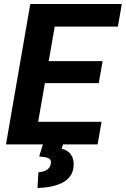

<svg xmlns="http://www.w3.org/2000/svg" viewBox="-20 -731 637 972"><path d="M494.1 -114.3 474.1 0H106.4L126 -114.3ZM276.9 -710.9 153.3 0H10.3L133.3 -710.9ZM499.5 -421.4 480 -310.1H160.2L179.7 -421.4ZM596.7 -710.9 576.7 -596.2H209.5L230 -710.9ZM199.7 -7.8 301.8 -8.8 292 22Q322.3 28.8 337.9 49.8Q353.5 70.8 353 101.6Q352.5 137.7 335.2 160.9Q317.9 184.1 290 196.8Q262.2 209.5 230.5 214.8Q198.7 220.2 169.9 220.7L174.3 141.6Q188.5 140.1 201.9 136Q215.3 131.8 225.1 122.3Q234.9 112.8 237.3 96.7Q240.2 80.1 230 73Q219.7 65.9 204.6 64.2Q189.5 62.5 178.2 61Z"/></svg>

Font: Roboto
Style: Bold Italic
Weight: 700
Italic angle: -12°
Designer: Christian Robertson
Foundry: Google
Version: Version 3.0